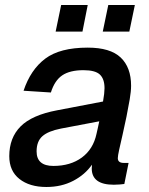

<svg xmlns="http://www.w3.org/2000/svg" viewBox="-20 -734 596 766"><path d="M346 -62Q346 -69 347 -77Q319 -37 272 -12.5Q225 12 165 12Q98 12 57.5 -20Q17 -52 17 -111Q17 -184 62 -229.5Q107 -275 208 -294L391 -329Q394 -345 395.5 -359Q397 -373 397 -382Q397 -419 378.5 -436.5Q360 -454 313 -454Q259 -454 228.5 -433.5Q198 -413 183 -365L74 -372Q102 -456 160.5 -500Q219 -544 330 -544Q420 -544 461.5 -504.5Q503 -465 503 -392Q503 -370 497.5 -337.5Q492 -305 484.5 -268Q477 -231 469 -196.5Q461 -162 455.5 -137Q450 -112 450 -103Q450 -84 474 -84H493L476 0Q469 1 457.5 2Q446 3 434 3Q346 3 346 -62ZM126 -130Q126 -72 193 -72Q261 -72 306.5 -105.5Q352 -139 365 -200Q367 -209 370 -222Q373 -235 376 -250L223 -221Q172 -211 149 -190.5Q126 -170 126 -130ZM202 -608 224 -714H330L309 -608ZM390 -608 412 -714H518L496 -608Z"/></svg>

Font: Geist Medium
Style: Italic
Weight: 500
Italic angle: -12°
Designer: Basement.studio, Andrés Briganti, Mateo Zaragoza
Foundry: Basement.studio, Vercel, Andrés Briganti, Guido Ferreyra, Mateo Zaragoza
Version: Version 1.500; ttfautohint (v1.8.4.7-5d5b)